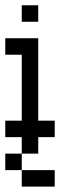

<svg xmlns="http://www.w3.org/2000/svg" viewBox="-20 -520 290 728"><path d="M0 -312.5V-375H62.5V-312.5ZM62.5 -312.5V-375H125V-312.5ZM62.5 -250V-312.5H125V-250ZM62.5 -187.5V-250H125V-187.5ZM62.5 -125V-187.5H125V-125ZM62.5 -62.5V-125H125V-62.5ZM62.5 0V-62.5H125V0ZM0 0V-62.5H62.5V0ZM125 0V-62.5H187.5V0ZM62.5 -437.5V-500H125V-437.5ZM62.5 62.5V0H125V62.5ZM0 125V62.5H62.5V125ZM62.5 187.5V125H125V187.5ZM125 187.5V125H187.5V187.5Z"/></svg>

Font: AprilSans
Style: Regular
Weight: 400
Designer: typesprite
Version: Version 1.001;PS 001.001;hotconv 1.0.88;makeotf.lib2.5.64775